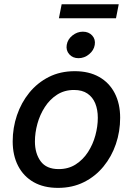

<svg xmlns="http://www.w3.org/2000/svg" viewBox="-20 -892 640 923"><path d="M258.8 11.2Q190.4 11.2 141.8 -16.4Q93.3 -43.9 67.1 -94.5Q41 -145 41 -212.4Q41 -277.3 61.5 -337.9Q82 -398.4 120.8 -446.3Q159.7 -494.1 214.8 -522Q270 -549.8 339.4 -549.8Q407.7 -549.8 456.5 -522.2Q505.4 -494.6 531.5 -444.1Q557.6 -393.6 557.6 -325.7Q557.6 -259.8 537.1 -199.5Q516.6 -139.2 477.5 -91.6Q438.5 -43.9 383.3 -16.4Q328.1 11.2 258.8 11.2ZM262.2 -79.1Q309.1 -79.1 344.2 -101.8Q379.4 -124.5 403.1 -161.1Q426.8 -197.8 438.5 -241.2Q450.2 -284.7 450.2 -325.7Q450.2 -364.7 438 -394.8Q425.8 -424.8 400.6 -442.1Q375.5 -459.5 335.9 -459.5Q289.6 -459.5 254.4 -436.8Q219.2 -414.1 195.6 -377.4Q171.9 -340.8 159.9 -297.4Q147.9 -253.9 147.9 -211.9Q147.9 -154.3 175.5 -116.7Q203.1 -79.1 262.2 -79.1ZM357.4 -612.3Q329.6 -612.3 313 -631.1Q296.4 -649.9 300.8 -676.3Q305.2 -703.1 328.1 -721.4Q351.1 -739.7 378.4 -739.7Q406.2 -739.7 423.1 -721.4Q439.9 -703.1 435.5 -676.3Q431.2 -649.9 408.2 -631.1Q385.3 -612.3 357.4 -612.3ZM550.8 -871.6 537.6 -804.2H263.2L276.4 -871.6Z"/></svg>

Font: Inter 16pt Medium
Style: Italic
Weight: 500
Italic angle: -9.3988°
Version: Version 4.001;git-66647c0bb